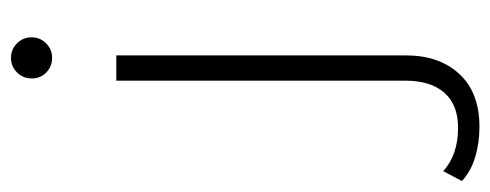

<svg xmlns="http://www.w3.org/2000/svg" viewBox="-359 -420 894 350"><g transform="rotate(-90 88.0 -245.0)"><path d="M-67 150 -49 116Q-19 143 30 143Q72 143 94 118Q116 93 116 46V-480H162V48Q162 109 128 145.5Q94 182 32 182Q2 182 -24 174Q-50 166 -67 150ZM157.5 -597Q142 -597 131 -607.5Q120 -618 120 -634Q120 -650 131 -661Q142 -672 157.5 -672Q173 -672 184 -661Q195 -650 195 -634.5Q195 -619 184 -608Q173 -597 157.5 -597Z"/></g></svg>

Font: Montserrat Ace
Style: Light
Weight: 300
Designer: Julieta Ulanovsky
Foundry: Julieta Ulanovsky
Version: Version 1